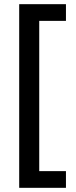

<svg xmlns="http://www.w3.org/2000/svg" viewBox="-20 -739 362 920"><path d="M296 161V81H168V-639H296V-719H72V161Z"/></svg>

Font: Noto Sans Lao Looped SemiCondensed Medium
Style: Regular
Weight: 500
Width: 4
Designer: Mark Frömberg, Ben Mitchell
Foundry: The Fontpad Ltd
Version: Version 1.002